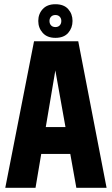

<svg xmlns="http://www.w3.org/2000/svg" viewBox="-20 -888 529 908"><path d="M217 -693H350L484 0H341ZM158 -287H334V-160H158ZM141 -693H265L148 0H5ZM161 -789Q161 -822 182 -845Q203 -868 242 -868Q282 -868 302.5 -845Q323 -822 323 -789Q323 -756 302.5 -732.5Q282 -709 242 -709Q203 -709 182 -732.5Q161 -756 161 -789ZM270 -789Q270 -801 262.5 -809Q255 -817 242 -817Q229 -817 221.5 -809Q214 -801 214 -789Q214 -776 221.5 -768Q229 -760 242 -760Q255 -760 262.5 -768Q270 -776 270 -789Z"/></svg>

Font: Khand Variable Light
Style: Regular
Weight: 300
Designer: Satya Rajpurohit
Foundry: Indian Type Foundry
Version: Version 3.000